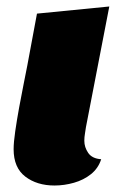

<svg xmlns="http://www.w3.org/2000/svg" viewBox="-20 -552 357 592"><path d="M148 20Q94 20 58 -7.5Q22 -35 22 -92Q22 -113 27 -147.5Q32 -182 39 -220.5Q46 -259 53 -293.5Q60 -328 64 -349L94 -510L317 -532L245 -160Q244 -152 242 -140.5Q240 -129 240 -118Q240 -98 252 -80.5Q264 -63 292 -61Q283 -33 260.5 -15Q238 3 208 11.5Q178 20 148 20Z"/></svg>

Font: Sansita Swashed Black
Style: Regular
Weight: 900
Designer: Pablo Cosgaya
Foundry: Omnibus-Type
Version: Version 1.003; ttfautohint (v1.8.3)